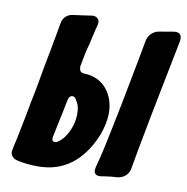

<svg xmlns="http://www.w3.org/2000/svg" viewBox="-81 -804 855 879"><g transform="rotate(10 347.0 -364.5)"><path d="M291 -458C269 -458 264 -469 264 -488C271 -524 277 -562 288 -597C291 -609 293 -622 296 -635C299 -642 302 -663 309 -686C310 -691 311 -695 311 -698C311 -714 301 -726 281 -726C279 -726 276 -726 273 -725L187 -713C164 -710 145 -692 141 -668C128 -592 112 -511 99 -442C94 -409 87 -375 80 -336C72 -299 65 -261 58 -222C50 -183 43 -147 36 -112C32 -95 28 -78 25 -62C24 -57 23 -53 23 -49C23 -34 32 -18 56 -13C86 -6 120 -3 151 -3C160 -3 168 -3 176 -4C293 -12 368 -92 410 -198C422 -231 430 -265 430 -300C430 -382 380 -455 291 -458ZM467 -12C486 -15 502 -16 519 -17C548 -20 570 -39 575 -66L592 -161C611 -261 631 -369 650 -462C659 -505 667 -549 676 -593L693 -679C694 -682 694 -686 694 -691C694 -710 685 -719 666 -719C663 -719 660 -718 656 -718L592 -707C565 -703 543 -682 538 -654L522 -567C495 -422 467 -280 436 -135C429 -103 421 -73 414 -46C413 -39 412 -35 412 -31C412 -16 421 -8 438 -8C441 -8 444 -9 448 -9ZM220 -129C216 -127 212 -126 209 -126C198 -126 196 -134 196 -141C196 -144 196 -147 197 -150C203 -180 209 -209 215 -237C222 -265 226 -294 233 -325C236 -340 243 -347 254 -347C259 -347 263 -345 267 -340C285 -312 288 -300 288 -267C288 -224 267 -168 234 -139C229 -136 224 -132 220 -129Z"/></g></svg>

Font: Bangerz
Style: Bold
Weight: 700
Designer: vernon adams
Foundry: Vernon Adams
Version: Version 2.10;December 28, 2023;FontCreator 13.0.0.2683 64-bi